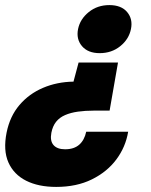

<svg xmlns="http://www.w3.org/2000/svg" viewBox="-25 -593 595 755"><path d="M196 142Q126 142 77.5 117.5Q29 93 8 45.5Q-13 -2 1 -72Q14 -136 51.5 -180Q89 -224 144 -247.5Q199 -271 264 -272L284 -347H439L406 -158H344Q310 -158 281.5 -154Q253 -150 231 -140.5Q209 -131 195.5 -114Q182 -97 177 -71Q171 -39 185.5 -22.5Q200 -6 231 -6Q266 -6 286.5 -24Q307 -42 314 -75H479Q469 -15 432.5 34Q396 83 336 112.5Q276 142 196 142ZM405 -573Q452 -573 475 -545.5Q498 -518 490 -479Q482 -439 448 -411.5Q414 -384 367 -384Q321 -384 297.5 -411.5Q274 -439 282 -479Q290 -518 324 -545.5Q358 -573 405 -573Z"/></svg>

Font: Albert Sans Black
Style: Italic
Weight: 900
Italic angle: -11.25°
Designer: Andreas Rasmussen
Foundry: a.Foundry
Version: Version 1.025